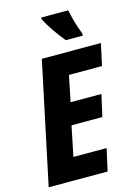

<svg xmlns="http://www.w3.org/2000/svg" viewBox="-138 -1015 781 1089"><g transform="rotate(-15 253.0 -470.5)"><path d="M318 -781H417L418 -793C397 -847 383 -898 375 -941H216V-932C236 -889 286 -818 318 -781ZM8 0H354L383 -130H188L224 -306H405L434 -434H253L284 -586H478L506 -714H159Z"/></g></svg>

Font: Noto Sans Display SemiCondensed Extra
Style: Italic
Weight: 800
Width: 4
Italic angle: -12°
Designer: Monotype Design Team
Foundry: Monotype Imaging Inc.
Version: Version 1.900